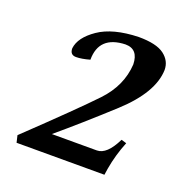

<svg xmlns="http://www.w3.org/2000/svg" viewBox="-110 -707 806 814"><g transform="rotate(20 292.5 -299.5)"><path d="M444.3 0H47.9L40.5 -31.7Q244.6 -226.1 319.1 -304.7Q393.6 -383.3 399.4 -481Q397.9 -549.8 339.4 -549.8Q221.7 -545.9 221.7 -438Q185.5 -427.7 160.2 -427.7Q132.8 -427.7 132.8 -457.5Q138.7 -507.8 202.4 -551.5Q266.1 -595.2 381.3 -598.6Q461.9 -598.6 497.1 -572Q532.2 -545.4 532.2 -504.4Q529.3 -401.9 404.3 -287.4Q279.3 -172.9 175.8 -85.9H378.9Q423.8 -85.9 461.9 -164.1L485.4 -157.2Q460 -94.7 448.7 -29.3Z"/></g></svg>

Font: Kelvinch
Style: Bold Italic
Weight: 700
Italic angle: -10°
Designer: Paul James Miller
Foundry: High-Logic / Made with FontCreator
Version: Version 3.30 September 23, 2016